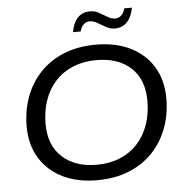

<svg xmlns="http://www.w3.org/2000/svg" viewBox="-53 -796 820 858"><g transform="rotate(-5 357.0 -367.5)"><path d="M347.6 10Q260.5 10 194.5 -22.4Q128.6 -54.8 91.9 -114.8Q55.3 -174.7 55.3 -256.6Q55.3 -327.1 77.7 -388.3Q100.2 -449.6 143.8 -495.9Q187.4 -542.2 250.7 -568.1Q314 -594 395.8 -594Q483.4 -594 549.3 -561.6Q615.2 -529.2 651.6 -469.4Q688.1 -409.7 688.1 -327.4Q688.1 -256.9 665.6 -195.7Q643.1 -134.4 599.5 -88.1Q556 -41.8 492.6 -15.9Q429.3 10 347.6 10ZM352.6 -59Q410.8 -59 457 -78.1Q503.1 -97.1 535.8 -132.4Q568.4 -167.8 585.6 -216.3Q602.8 -264.8 602.8 -324.3Q602.8 -419.7 546.2 -472.3Q489.6 -525 391.3 -525Q333.5 -525 286.9 -505.9Q240.2 -486.9 207.6 -451.6Q174.9 -416.2 157.7 -367.7Q140.5 -319.2 140.5 -259.7Q140.5 -164.9 197.9 -112Q255.3 -59 352.6 -59ZM486.3 -658.5Q465.5 -658.5 446.6 -669.1Q427.6 -679.7 410.6 -690Q393.6 -700.3 376.2 -700.3Q360.9 -700.3 349.4 -689.4Q337.8 -678.5 332.8 -658.5H298.3Q305.7 -701 326.9 -722.8Q348.1 -744.6 381.6 -744.6Q403.4 -744.6 421.9 -734.3Q440.3 -724 457.9 -713.3Q475.4 -702.7 491.8 -702.7Q507.6 -702.7 519.5 -714Q531.4 -725.2 535.8 -744.6H570.3Q562.6 -703 541.2 -680.8Q519.8 -658.5 486.3 -658.5Z"/></g></svg>

Font: Rokkitt SemiBold
Style: Italic
Weight: 600
Italic angle: -9°
Designer: Vernon Adams
Foundry: Vernon Adams
Version: Version 3.103